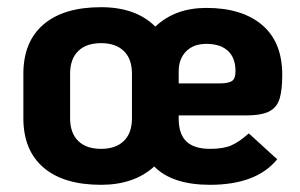

<svg xmlns="http://www.w3.org/2000/svg" viewBox="-20 -502 835 534"><path d="M45 -173V-297Q45 -386 101 -434Q157 -482 261 -482Q358 -482 412 -428Q467 -480 554 -480Q653 -480 709 -432.5Q765 -385 765 -294Q765 -251 757.5 -227Q750 -203 728.5 -192Q707 -181 664 -181H477V-172Q477 -129 498.5 -108.5Q520 -88 564 -88Q601 -88 623 -97.5Q645 -107 672 -131L751 -59Q693 12 564 12Q459 12 409 -39Q353 12 261 12Q157 12 101 -36Q45 -84 45 -173ZM347 -173V-297Q347 -338 324.5 -360Q302 -382 261 -382Q220 -382 197.5 -360Q175 -338 175 -297V-173Q175 -132 197.5 -110Q220 -88 261 -88Q302 -88 324.5 -110Q347 -132 347 -173ZM589 -270Q616 -270 625.5 -277Q635 -284 635 -304Q635 -341 614 -360.5Q593 -380 554 -380Q518 -380 497.5 -359Q477 -338 477 -304V-270Z"/></svg>

Font: KoHo
Style: Bold
Weight: 700
Designer: Cadson Demak & Katatrad Team
Foundry: Cadson Demak Co.,Ltd.
Version: Version 1.000; ttfautohint (v1.6)